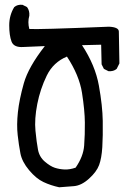

<svg xmlns="http://www.w3.org/2000/svg" viewBox="-20 -792 540 822"><path d="M233.4 9.8Q197.3 2 166 -12.7Q134.8 -27.3 104.5 -63.5Q74.2 -99.6 67.4 -135.3Q60.5 -170.9 55.7 -213.9Q50.8 -256.8 56.6 -311.5Q62.5 -366.2 82 -435.5Q101.6 -504.9 171.9 -594.7L80.1 -590.8Q39.1 -587.9 29.3 -614.3Q19.5 -640.6 19.5 -683.6Q19.5 -726.6 41 -761.7Q54.7 -773.4 76.2 -771.5L95.7 -761.7Q107.4 -746.1 105.5 -724.6Q97.7 -697.3 105.5 -668Q136.7 -665 446.3 -677.7Q488.3 -675.8 488.8 -657.2Q489.3 -638.7 491.2 -520.5L479.5 -497.1Q465.8 -485.4 444.3 -487.3L424.8 -497.1L415 -516.6L413.1 -600.6L331.1 -598.6Q387.7 -512.7 403.3 -425.8Q418.9 -338.9 419.9 -274.4Q420.9 -210 418 -162.1Q415 -114.3 404.3 -85.4Q393.6 -56.6 361.3 -27.3Q329.1 2 296.9 4.9Q264.6 7.8 233.4 9.8ZM303.7 -74.2Q336.9 -122.1 340.3 -168.9Q343.8 -215.8 343.3 -267.6Q342.8 -319.3 331.1 -394.5Q319.3 -469.7 266.6 -549.8Q208 -525.4 180.2 -468.3Q152.3 -411.1 139.6 -346.7Q127 -282.2 131.8 -232.4Q136.7 -182.6 142.6 -151.4Q148.4 -120.1 171.9 -100.1Q195.3 -80.1 214.8 -73.7Q234.4 -67.4 256.3 -66.4Q278.3 -65.4 303.7 -74.2Z"/></svg>

Font: NaikaiFont
Style: Regular
Weight: 400
Version: Version 1.67